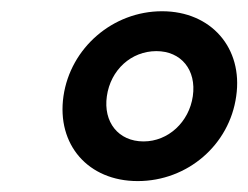

<svg xmlns="http://www.w3.org/2000/svg" viewBox="-20 -749 452 350"><path d="M231 -418.9C321.8 -418.9 398.4 -484.9 410.6 -573.7C423.3 -661.1 365.2 -728.5 275.4 -728.5C185.5 -728.5 108.4 -661.6 95.7 -573.7C83 -485.4 140.6 -418.9 231 -418.9ZM241.7 -491.2C195.8 -491.2 168 -526.4 174.8 -573.7C181.6 -621.6 219.2 -655.8 265.1 -655.8C310.1 -655.8 338.4 -621.6 331.5 -573.7C324.7 -526.4 286.6 -491.2 241.7 -491.2Z"/></svg>

Font: Winston SemiBold
Style: Italic
Weight: 600
Italic angle: -8.13011°
Designer: Vernon Adams, Kim Jin-seong, David Berlow, Cristiano Sobral
Foundry: The Winston Project Authors
Version: Version 3.004